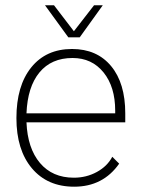

<svg xmlns="http://www.w3.org/2000/svg" viewBox="-20 -695 535 725"><path d="M453 -233H80Q84 -135 131 -79.5Q178 -24 259 -24Q306 -24 345.5 -45.5Q385 -67 404 -103L430 -77Q369 10 260 10Q159 10 100.5 -59.5Q42 -129 42 -249Q42 -371 98 -440.5Q154 -510 252 -510Q346 -510 399.5 -445.5Q453 -381 453 -267ZM415 -277Q415 -367 371 -421.5Q327 -476 254 -476Q174 -476 129 -421.5Q84 -367 80 -267H415ZM150 -675H184L259 -577L335 -675H368L281 -554H238Z"/></svg>

Font: Sarabun Thin
Style: Regular
Weight: 250
Designer: Suppakit Chalermlarp | Katatrad Co.,Ltd.
Foundry: Cadson Demak Co.,Ltd.
Version: Version 1.000; ttfautohint (v1.6)